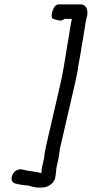

<svg xmlns="http://www.w3.org/2000/svg" viewBox="-20 -728 418 874"><path d="M238.1 30 246.6 -7C248.9 -22.6 250.4 -34.4 252.5 -50L324.3 -361C327 -372.3 329.5 -384.7 331.9 -398C336.7 -436.6 347.5 -482.7 352.3 -521L359.3 -560C363.3 -582.7 366.6 -607 370 -628L374.4 -647C383.7 -677.7 376.1 -708 345.5 -708H246.5C238.5 -708 231.4 -702.8 225.4 -692.5C216.4 -677.3 209.6 -645.3 222.2 -642L235.3 -638C248.7 -633.9 259.3 -631.3 274.2 -642H307.2C300.8 -614.3 297.3 -584.2 292.1 -555L285.4 -517C283.8 -504.3 281.8 -491.3 279.4 -478C272.4 -439.8 267.2 -399.4 258.3 -361L191.9 -73C188 -56.5 184.2 -36.8 182.1 -22L180.4 -6L172.1 30C169.9 39.3 168.8 48.3 168.8 57L168.1 60C141 52.8 106.5 50.5 78.1 43C37.7 36.6 12.8 102.1 53.1 108C69.8 113.1 89.6 114.9 110 117C122.2 120.2 139.3 126 154.9 126C161.6 126 169.3 125.7 178.1 125C200.6 123.5 228.2 104.9 231.8 79C232 75 232.6 71 233.5 67C235.9 56.8 235.2 42.4 238.1 30Z"/></svg>

Font: HoneyBee
Style: RegIt
Weight: 400
Foundry: Cannot Into Space Fonts
Version: Version 0.89